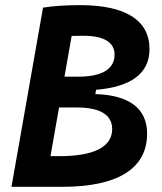

<svg xmlns="http://www.w3.org/2000/svg" viewBox="-20 -723 626 743"><path d="M24.4 0H219.7C436.5 0 549.3 -70.8 549.3 -206.1C549.3 -302.7 480.5 -355 349.1 -358.9L351.6 -375.5C488.3 -386.7 558.6 -439.9 558.6 -532.7C558.6 -644.5 466.3 -703.1 290 -703.1C233.4 -703.1 183.6 -699.7 146.5 -693.4ZM175.3 -118.7 208.5 -307.1H276.9C367.2 -307.1 414.1 -278.8 414.1 -223.6C414.1 -154.8 344.2 -118.7 210 -118.7ZM229.5 -426.3 257.3 -584C272 -584.5 287.1 -584.5 303.2 -584.5C381.8 -584.5 423.3 -559.6 423.3 -511.7C423.3 -455.6 375 -426.3 282.7 -426.3Z"/></svg>

Font: Cascadia Mono PL
Style: Bold Italic
Weight: 700
Italic angle: -10°
Monospace: yes
Designer: Aaron Bell
Foundry: Saja Typeworks
Version: Version 2404.023